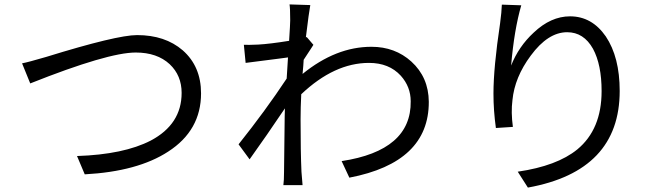

<svg xmlns="http://www.w3.org/2000/svg" viewBox="-20 -808 3040 870"><path d="M80 -521Q107 -526 189 -550Q509 -649 601 -649Q728 -649 808 -580Q891 -507 891 -385Q891 -217 742 -121Q604 -31 364 -18L329 -101Q541 -108 663 -171Q803 -245 803 -387Q803 -466 749 -517Q692 -570 595 -570Q469 -570 117 -430Z M1400 -605Q1404 -610 1356 -537Q1355 -514 1351 -473Q1502 -596 1663 -596Q1770 -596 1844 -529Q1922 -458 1923 -347Q1924 -72 1563 -3L1528 -78Q1844 -126 1841 -349Q1841 -415 1796 -465Q1743 -523 1652 -523Q1495 -523 1345 -381Q1342 -321 1342 -267Q1342 -118 1346 -30L1351 31H1264Q1267 10 1267 -28Q1269 -237 1270 -280L1271 -317Q1187 -192 1111 -86L1061 -154Q1183 -307 1279 -452L1285 -548Q1298 -549 1093 -523L1085 -605Q1105 -604 1150 -606Q1203 -609 1290 -623Q1295 -700 1295 -716Q1295 -769 1292 -788L1386 -785Q1380 -754 1366 -639L1370 -640Z M2342 -784Q2310 -674 2296 -511Q2330 -597 2398 -660Q2476 -734 2563 -734Q2662 -734 2725 -643Q2788 -549 2788 -396Q2788 -33 2372 42L2326 -30Q2504 -56 2596 -131Q2706 -222 2706 -395Q2706 -515 2667 -587Q2625 -662 2550 -662Q2463 -662 2385 -556Q2312 -458 2302 -354Q2295 -299 2304 -233L2227 -228Q2216 -307 2216 -384Q2216 -502 2246 -702Q2253 -754 2254 -787Z"/></svg>

Font: Source Han Sans K Regular
Style: Regular
Weight: 400
Designer: Ryoko NISHIZUKA  (kana & ideographs); Paul D. Hunt (Latin, Greek & Cyrillic); Wenlong ZHANG  (bopomofo); Sandoll Communi
Foundry: Adobe Systems Incorporated
Version: Version 1.00 July 18, 2014, initial release